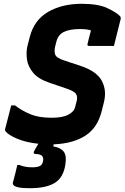

<svg xmlns="http://www.w3.org/2000/svg" viewBox="-20 -740 656 1011"><path d="M324 127Q314 195 268.5 223Q223 251 138 251Q97 251 77 246.5Q57 242 51.5 235Q46 228 48 221Q55 195 61 171.5Q67 148 71 129H83Q110 141 151 141Q173 141 188 135Q203 129 207 107Q213 71 168 71Q161 71 158.5 66.5Q156 62 160 55Q165 46 170.5 36.5Q176 27 182 17Q117 10 70.5 -9.5Q24 -29 8 -50Q5 -54 7 -61Q17 -101 25.5 -132.5Q34 -164 39 -185H59Q97 -156 141 -138Q185 -120 252 -120Q311 -120 340.5 -136.5Q370 -153 375 -174L384 -209Q390 -233 378.5 -247.5Q367 -262 326 -275L241 -304Q182 -324 154.5 -357Q127 -390 122 -427Q117 -464 124 -496L137 -546Q160 -635 233.5 -677.5Q307 -720 410 -720Q496 -720 543.5 -698Q591 -676 611 -656Q618 -649 615 -638Q608 -609 598 -570.5Q588 -532 580 -498H449Q438 -498 441 -509Q444 -524 448.5 -540Q453 -556 459 -580Q437 -587 402 -587Q347 -587 316.5 -572Q286 -557 277 -521L271 -498Q264 -469 271 -451.5Q278 -434 323 -420L407 -392Q490 -364 516.5 -313.5Q543 -263 527 -201L515 -153Q493 -66 428.5 -25Q364 16 263 20L262 22L261 31Q299 37 315.5 58.5Q332 80 324 127Z"/></svg>

Font: Recursive Sn Lnr St XBd
Style: Italic
Weight: 800
Italic angle: -15°
Version: Version 1.079;hotconv 1.0.112;makeotfexe 2.5.65598; ttfautoh